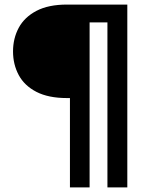

<svg xmlns="http://www.w3.org/2000/svg" viewBox="-20 -720 652 840"><path d="M286 100V-291H273Q192 -291 139.5 -318Q87 -345 62 -391.5Q37 -438 37 -495Q37 -552 62 -598.5Q87 -645 139.5 -672.5Q192 -700 273 -700H537V100H450V-622H372V100Z"/></svg>

Font: DM Sans 10pt Medium
Style: Regular
Weight: 500
Version: Version 4.004;gftools[0.9.30]